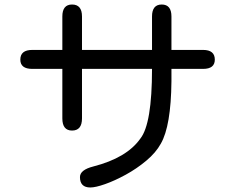

<svg xmlns="http://www.w3.org/2000/svg" viewBox="-20 -804 1040 850"><path d="M380 26Q334 26 334 -20Q334 -52 393 -67Q541 -105 601 -190Q653 -255 653 -499H343V-280Q343 -226 299 -226Q256 -226 256 -280V-499H123Q70 -499 70 -540Q70 -583 123 -583H256V-731Q256 -784 299 -784Q343 -784 343 -731V-583H653V-731Q653 -784 696 -784Q739 -784 739 -731V-583H879Q931 -583 931 -540Q931 -499 879 -499H739V-444Q737 -246 692 -168Q670 -128 627.5 -92.5Q585 -57 536.5 -30.5Q488 -4 445.5 11Q403 26 380 26Z"/></svg>

Font: Huninn
Style: Regular
Weight: 400
Designer: justfont
Foundry: justfont
Version: Version 1.003